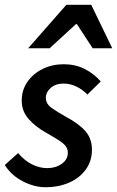

<svg xmlns="http://www.w3.org/2000/svg" viewBox="-24 -772 490 804"><path d="M166 12Q120 12 72 -12.5Q24 -37 -4 -81L52 -131Q78 -100 109.5 -84Q141 -68 174 -68Q209 -68 234.5 -86Q260 -104 260 -132Q260 -156 239 -172.5Q218 -189 168 -217Q125 -241 96 -273.5Q67 -306 67 -351Q67 -395 91 -429.5Q115 -464 155 -483.5Q195 -503 243 -503Q291 -503 330 -483.5Q369 -464 398 -431L342 -376Q323 -396 297 -409Q271 -422 242 -422Q209 -422 188.5 -404Q168 -386 168 -362Q168 -337 193 -319.5Q218 -302 252 -283Q305 -255 333 -223.5Q361 -192 361 -145Q361 -98 335.5 -62.5Q310 -27 266 -7.5Q222 12 166 12ZM94 -570 254 -752H358L446 -570H364L298 -671H294L184 -570Z"/></svg>

Font: Source Sans 3 Semibold
Style: Italic
Weight: 600
Italic angle: -11°
Designer: Paul D. Hunt
Foundry: Adobe
Version: Version 3.052;hotconv 1.1.0;makeotfexe 2.6.0